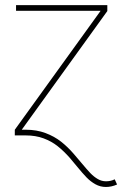

<svg xmlns="http://www.w3.org/2000/svg" viewBox="-20 -536 486 760"><path d="M38.6 -22.5 377.9 -492.7V-493.2H43.5V-515.6H404.8V-492.2L66.4 -22.9V0H38.6ZM283.2 121.1Q269.5 104.5 255.4 87.9Q231.9 61.5 208 42.5Q184.1 23.4 152.6 11.7Q121.1 0 82 0H55.7V-22.5H82Q125 -22.5 160.2 -9.3Q195.3 3.9 221.7 24.7Q248 45.4 272 73.2Q284.7 87.4 303.2 109.9Q324.7 135.7 338.1 149.7Q351.6 163.6 366.9 172.6Q382.3 181.6 399.4 181.6Q408.2 181.6 416.5 179.9Q424.8 178.2 434.1 173.8L443.4 194.3Q432.6 199.2 421.1 201.7Q409.7 204.1 399.4 204.1Q377 204.1 357.7 193.4Q338.4 182.6 322.8 166.5Q307.1 150.4 283.2 121.1Z"/></svg>

Font: Intratopia Thin
Style: Regular
Weight: 100
Designer: Rasmus Andersson
Foundry: rsms
Version: Version 3.000;Glyphs 3.2.3 (3260)